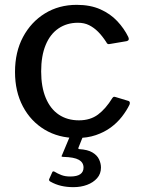

<svg xmlns="http://www.w3.org/2000/svg" viewBox="-20 -560 585 793"><path d="M297 -540Q353 -540 394.5 -521.5Q436 -503 464.5 -472.5Q493 -442 510 -407Q516 -393 503 -390L432 -378Q423 -376 419 -386Q402 -412 385 -429Q368 -446 348 -456Q328 -466 302 -466Q256 -466 221.5 -442.5Q187 -419 168.5 -374Q150 -329 150 -265Q150 -201 169 -155.5Q188 -110 223 -86.5Q258 -63 306 -63Q353 -63 385 -87Q417 -111 444 -155Q447 -159 449.5 -160Q452 -161 458 -159L511 -143Q519 -140 515 -128Q503 -103 483.5 -78Q464 -53 437.5 -33.5Q411 -14 376 -2Q341 10 297 10Q222 10 164.5 -24.5Q107 -59 74.5 -120.5Q42 -182 42 -263Q42 -345 75 -407Q108 -469 165.5 -504.5Q223 -540 297 -540ZM397 132Q397 158 381 176Q365 194 339.5 203.5Q314 213 283 213Q256 213 232.5 207.5Q209 202 188 190Q181 186 183 180L196 151Q198 146 205 149Q218 157 233.5 163Q249 169 270 169Q298 169 311.5 159.5Q325 150 325 132Q325 111 305.5 100Q286 89 242 88Q237 88 235 86.5Q233 85 236 81L272 -5H326L304 50Q302 56 308 56Q342 58 361.5 69.5Q381 81 389 98Q397 115 397 132Z"/></svg>

Font: Libre Franklin Thin Medium
Style: Regular
Weight: 500
Version: Version 3.000